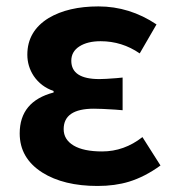

<svg xmlns="http://www.w3.org/2000/svg" viewBox="-20 -581 556 614"><path d="M292 13.7Q183.6 13.7 115.2 -29.3Q43 -75.2 43 -154.3Q43 -256.8 151.4 -285.2V-290Q111.3 -303.7 87.9 -337.9Q67.4 -369.1 67.4 -406.2Q67.4 -481.4 135.7 -523.4Q198.2 -560.5 294.9 -560.5Q394.5 -560.5 480.5 -502.9L426.8 -410.2Q370.1 -449.2 301.8 -449.2Q259.8 -449.2 233.9 -432.6Q208 -416 208 -386.7Q208 -328.1 297.9 -328.1Q314.5 -328.1 352.5 -331.1Q365.2 -332 372.1 -333V-228.5Q364.3 -229.5 347.7 -230.5Q301.8 -233.4 280.3 -233.4Q183.6 -233.4 183.6 -168Q183.6 -134.8 215.3 -115.7Q247.1 -96.7 306.6 -96.7Q377 -96.7 435.5 -142.6L493.2 -51.8Q443.4 -15.6 392.6 0Q347.7 13.7 292 13.7Z"/></svg>

Font: Bpmf GenYo Gothic B
Style: B
Weight: 700
Foundry: But Ko
Version: Version 1.320